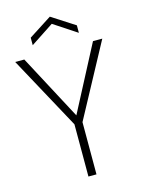

<svg xmlns="http://www.w3.org/2000/svg" viewBox="-131 -963 767 1037"><g transform="rotate(-15 252.5 -444.0)"><path d="M231 0V-292L9 -700H60L254 -335H253L444 -700H496L276 -292V0ZM124 -763V-805L253 -888L382 -805V-763L253 -848Z"/></g></svg>

Font: DM Sans 36pt ExtraLight
Style: Regular
Weight: 250
Designer: Colophon Foundry, Jonny Pinhorn
Foundry: Colophon Foundry
Version: Version 4.004;gftools[0.9.30]